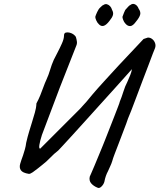

<svg xmlns="http://www.w3.org/2000/svg" viewBox="-20 -869 810 975"><path d="M475 84Q455 76 443 62Q431 48 436 27Q435 30 442 14Q449 -2 460 -28Q471 -54 482 -81Q493 -108 502 -129.5Q511 -151 513 -157Q523 -183 536 -215.5Q549 -248 560.5 -278Q572 -308 580 -328.5Q588 -349 588 -352Q598 -376 606.5 -403.5Q615 -431 627 -454Q635 -472 641.5 -488Q648 -504 650 -518Q641 -508 617.5 -481.5Q594 -455 561 -418.5Q528 -382 490.5 -340.5Q453 -299 416.5 -258.5Q380 -218 349 -184Q318 -150 298.5 -129Q279 -108 276 -105Q254 -88 235.5 -68.5Q217 -49 195 -32Q186 -25 172.5 -14Q159 -3 146.5 5.5Q134 14 127 14Q95 9 86 -4.5Q77 -18 82.5 -37Q88 -56 97 -80Q102 -95 106.5 -111Q111 -127 113 -144Q120 -175 128 -201Q136 -227 143 -250Q150 -274 157 -297Q164 -320 165 -344Q176 -364 184.5 -385Q193 -406 200.5 -427Q208 -448 216 -465Q227 -489 234.5 -514.5Q242 -540 253 -565Q260 -579 272 -602Q284 -625 294.5 -648.5Q305 -672 305 -688Q305 -701 314 -703.5Q323 -706 334.5 -703Q346 -700 355 -693Q364 -686 366 -679Q369 -669 370.5 -658Q372 -647 367 -636L284 -425L193 -184Q183 -153 180 -133.5Q177 -114 184 -114L386 -316Q403 -334 419.5 -353Q436 -372 451 -391Q460 -402 477.5 -421.5Q495 -441 515.5 -463.5Q536 -486 554 -505.5Q572 -525 582 -536L709 -671L730 -678Q742 -679 752.5 -671Q763 -663 767.5 -650Q772 -637 767 -624Q765 -621 756 -596.5Q747 -572 733 -535.5Q719 -499 703 -457Q687 -415 672.5 -376Q658 -337 646.5 -307.5Q635 -278 630 -267Q629 -262 621.5 -242.5Q614 -223 603.5 -195Q593 -167 582 -138.5Q571 -110 562 -86.5Q553 -63 550 -51Q546 -38 540 -25.5Q534 -13 529 -1Q522 12 517.5 25Q513 38 510 54Q506 68 495 78.5Q484 89 475 84ZM617 -749Q610 -756 605.5 -768Q601 -780 602 -784Q604 -789 609.5 -804Q615 -819 621 -824Q625 -828 631 -835Q637 -842 641 -843Q653 -853 665.5 -847Q678 -841 684 -825Q696 -808 691.5 -793.5Q687 -779 672 -761Q655 -737 641.5 -736.5Q628 -736 617 -749ZM483 -745Q474 -753 468.5 -766Q463 -779 464 -784Q466 -792 473.5 -808Q481 -824 488 -830Q491 -832 495.5 -837Q500 -842 504 -843Q514 -850 523 -847.5Q532 -845 539 -837.5Q546 -830 549 -819Q557 -805 553.5 -792.5Q550 -780 536 -763Q520 -742 507 -738Q494 -734 483 -745Z"/></svg>

Font: Caveat Medium
Style: Regular
Weight: 500
Designer: Pablo Impallari
Foundry: Pablo Impallari
Version: Version 2.000